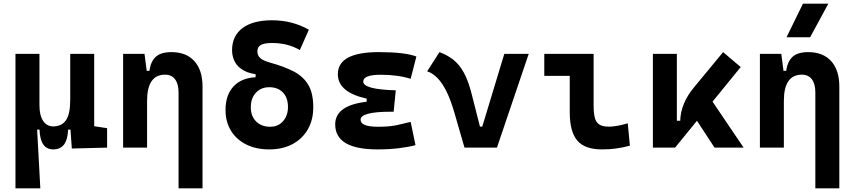

<svg xmlns="http://www.w3.org/2000/svg" viewBox="-20 -815 4728 1060"><path d="M273.9 9.8Q201.7 9.8 198.2 -99.6H166.5L65.4 -175.8V-517.6H197.8V-234.4Q197.8 -178.2 218 -147.7Q238.3 -117.2 273.9 -117.2Q320.3 -117.2 344 -150.9Q367.7 -184.6 367.7 -263.7L390.1 -99.6H356Q354 -44.9 333.7 -17.6Q313.5 9.8 273.9 9.8ZM65.4 224.6V-210L184.1 -115.7L202.6 224.6ZM376.5 4.9 367.7 -119.1V-234.4H500V-118.2L571.3 -107.4V0ZM367.7 -146.5V-517.6H500V-175.8Z M965.8 224.6V-304.2Q965.8 -351.6 946.5 -377.2Q927.2 -402.8 891.4 -402.8Q792 -402.8 792 -258.3L761.7 -423.8H804.7Q812 -476.1 840.3 -501.7Q868.7 -527.3 926.3 -527.3Q1008.3 -527.3 1053.2 -477.5Q1098.1 -427.7 1098.1 -336.9V224.6ZM659.7 0V-517.6H777.8L792 -408.2V0Z M1466.3 9.8Q1393.6 9.8 1339.4 -17.3Q1285.2 -44.4 1255.1 -93.5Q1225.1 -142.6 1225.1 -208Q1225.1 -289.6 1268.3 -336.9Q1311.5 -384.3 1391.1 -388.7V-420.9L1419.4 -401.9Q1360.4 -406.2 1325.7 -425.8Q1291 -445.3 1276.1 -474.6Q1261.2 -503.9 1261.2 -537.6Q1261.2 -616.7 1318.8 -659.9Q1376.5 -703.1 1481.4 -703.1Q1593.8 -703.1 1685.1 -650.9L1635.3 -538.6Q1569.8 -577.6 1481.4 -577.6Q1439 -577.6 1419.9 -566.7Q1400.9 -555.7 1400.9 -531.2Q1400.9 -508.8 1416.7 -494.4Q1432.6 -480 1472.7 -468.8Q1547.9 -448.2 1600.8 -420.9Q1653.8 -393.6 1681.6 -347.2Q1709.5 -300.8 1709.5 -222.7Q1709.5 -152.8 1679.2 -100.3Q1648.9 -47.9 1594.2 -19Q1539.6 9.8 1466.3 9.8ZM1471.2 -115.2Q1516.1 -115.2 1543 -146.2Q1569.8 -177.2 1569.8 -224.1Q1569.8 -276.4 1541.5 -304.9Q1513.2 -333.5 1466.8 -333.5Q1420.9 -333.5 1392.8 -303.2Q1364.7 -272.9 1364.7 -222.7Q1364.7 -173.8 1394 -144.5Q1423.3 -115.2 1471.2 -115.2Z M2063.5 9.8Q1830.6 9.8 1830.6 -128.4Q1830.6 -241.2 2031.7 -255.9L2165 -316.4L2153.3 -198.2H2137.7Q1970.7 -198.2 1970.7 -153.8Q1970.7 -115.2 2067.4 -115.2Q2130.9 -115.2 2172.6 -124.5Q2214.4 -133.8 2247.1 -142.1L2273.9 -13.7Q2233.4 -2.9 2180.4 3.4Q2127.4 9.8 2063.5 9.8ZM2004.4 -210.4V-270.5Q1845.2 -305.7 1845.2 -405.3Q1845.2 -527.3 2071.3 -527.3Q2215.8 -527.3 2278.8 -502.9L2247.1 -379.9Q2176.3 -402.3 2082 -402.3Q1985.4 -402.3 1985.4 -364.7Q1985.4 -321.3 2165 -316.4L2153.3 -198.2Z M2544.4 0 2626 -116.2H2642.6L2764.2 -517.6H2898.9L2723.6 0ZM2544.4 0 2489.3 -190.4Q2469.2 -260.7 2446 -308.1Q2422.9 -355.5 2396 -383.3Q2369.1 -411.1 2338.4 -421.4L2406.2 -527.3Q2448.7 -511.7 2481.7 -486.1Q2514.6 -460.4 2539.8 -415.8Q2564.9 -371.1 2583.5 -297.9L2649.4 -38.6Z M3302.7 9.8Q3208.5 9.8 3167 -39.1Q3125.5 -87.9 3125.5 -195.3V-517.6H3257.3V-232.9Q3257.3 -191.9 3263.6 -166Q3269.9 -140.1 3288.1 -127.9Q3306.3 -115.7 3341.8 -115.7Q3382.8 -115.7 3445.8 -134.3L3457.5 -10.7Q3417.5 0 3381.1 4.9Q3344.7 9.8 3302.7 9.8ZM2984.9 -396V-517.6H3148.4V-396Z M3707 0 3688.5 -148.4H3735.4Q3736.8 -197.3 3755.9 -242.9Q3774.9 -288.6 3810.5 -331.5L3972.2 -527.3L4069.3 -444.8ZM3584.5 0V-517.6H3716.8V-52.2L3707 0ZM3924.8 0 3775.4 -228.5 3884.8 -296.9 4085.4 0Z M4481.4 224.6V-304.2Q4481.4 -351.6 4462.2 -377.2Q4442.9 -402.8 4407.1 -402.8Q4307.6 -402.8 4307.6 -258.3L4277.3 -423.8H4320.3Q4327.6 -476.1 4356 -501.7Q4384.3 -527.3 4441.9 -527.3Q4523.9 -527.3 4568.8 -477.5Q4613.8 -427.7 4613.8 -336.9V224.6ZM4175.3 0V-517.6H4293.5L4307.6 -408.2V0ZM4322.3 -609.4 4413.1 -794.9H4553.2L4452.6 -609.4Z"/></svg>

Font: Cascadia Code PL
Style: Regular
Weight: 400
Monospace: yes
Designer: Aaron Bell
Foundry: Saja Typeworks
Version: Version 2102.003